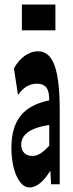

<svg xmlns="http://www.w3.org/2000/svg" viewBox="-20 -808 321 842"><path d="M109 14C143 14 173 -15 199 -57H201L204 0H242V-323C242 -501 214 -583 147 -583C104 -583 66 -553 41 -508L59 -391C80 -423 109 -441 140 -441C185 -441 196 -414 196 -368C81 -344 30 -279 30 -159C30 -64 63 14 109 14ZM73 -173C73 -213 104 -246 196 -260V-169C170 -141 148 -124 122 -124C95 -124 73 -140 73 -173ZM76 -675H223V-788H76Z"/></svg>

Font: 寒蝉无机体 CompactMedium
Style: Regular
Weight: 500
Width: 3
Designer: ChillTanhei {Warren2060}; 
Source Han Sans {Ryoko NISHIZUKA 西塚涼子 (kana, bopomofo & ideographs); Paul D. Hunt (Latin, Gre
Foundry: ChillType&Adobe
Version: Version 1.000;Glyphs 3.1.1 (3135)